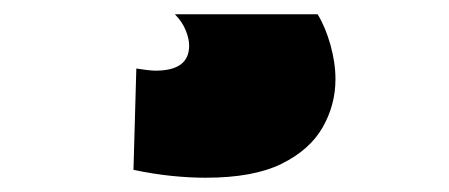

<svg xmlns="http://www.w3.org/2000/svg" viewBox="-20 -29 629 269"><path d="M171 67Q177 68 185 69Q193 70 198 70Q245 70 245 35Q245 25 240 13Q235 1 225 -9H425Q436 9 443 34Q450 59 450 82Q450 118 432 149.5Q414 181 374.5 200.5Q335 220 268 220Q246 220 221 217.5Q196 215 167 209Z"/></svg>

Font: Georama Expanded Black
Style: Regular
Weight: 900
Width: 7
Designer: Jean-Baptiste Levee
Foundry: Production Type
Version: Version 1.000